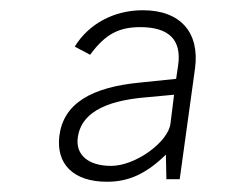

<svg xmlns="http://www.w3.org/2000/svg" viewBox="-20 -750 447 375"><path d="M189 -395C232 -395 266 -411 304 -448L305 -400H331L361 -617C370 -686 333 -730 259 -730C202 -730 153 -703 126 -659L156 -643C186 -684 213 -697 254 -697C309 -697 335 -673 328 -623L324 -596L256 -589C157 -580 104 -547 96 -485C89 -429 124 -395 189 -395ZM197 -426C152 -426 127 -448 132 -482C138 -526 180 -553 266 -560L320 -565L313 -509C309 -473 245 -426 197 -426Z"/></svg>

Font: United Sans Thin
Style: Italic
Weight: 100
Italic angle: -8°
Designer: Pablo Impallari, Rodrigo Fuenzalida (Modified by Dan O. Williams)
Version: Version 1.000;PS 001.000;hotconv 1.0.88;makeotf.lib2.5.64775